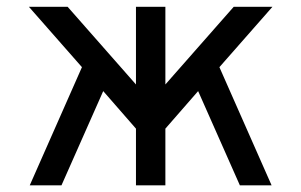

<svg xmlns="http://www.w3.org/2000/svg" viewBox="-20 -542 885 564"><path d="M379.4 2.4V-164.1L283.2 -274.4L160.6 2.4H67.4L220.7 -344.7L64.9 -522H178.7L379.4 -293.9V-522H465.8V-293.9L666.5 -522H780.3L624.5 -344.7L777.8 2.4H684.6L562 -274.4L465.8 -164.1V2.4Z"/></svg>

Font: Proletarsk
Style: Regular
Weight: 400
Designer: Peter Wiegel, original typeface by Carl Albert Fahrenwaldt 1901
Foundry: Peter Wiegel
Version: Version 1.000 2010 initial release